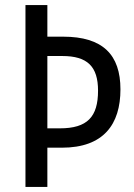

<svg xmlns="http://www.w3.org/2000/svg" viewBox="-20 -734 527 754"><path d="M453 -383C453 -519 384 -590 228 -590H166V-714H80V0H166V-154H223C387 -154 453 -246 453 -383ZM215 -230H166V-514H225C323 -514 365 -473 365 -378C365 -275 323 -230 215 -230Z"/></svg>

Font: Noto Sans Kannada Condensed
Style: Regular
Weight: 400
Width: 3
Designer: Jelle Bosma - Monotype Design Team
Foundry: Monotype Imaging Inc.
Version: Version 2.005